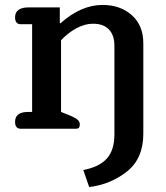

<svg xmlns="http://www.w3.org/2000/svg" viewBox="-20 -521 670 777"><path d="M317 167Q381 155 412 121Q443 87 443 23V-336Q443 -378 421 -401.5Q399 -425 356 -425Q323 -425 289 -406.5Q255 -388 227 -358V-68L267 -52Q287 -43 295 -35.5Q303 -28 303 -17Q303 0 288 0H64Q41 0 41 -28Q41 -68 94 -68H110V-423H64Q41 -423 41 -451Q41 -471 55 -481Q69 -491 94 -491H222V-427H225Q308 -501 395 -501Q467 -501 513.5 -459.5Q560 -418 560 -346V20Q560 120 494.5 172.5Q429 225 341 236Z"/></svg>

Font: MaitreeSemiBold
Style: Regular
Weight: 600
Designer: CadsonDemak Team
Foundry: CadsonDemak
Version: Version 1.000